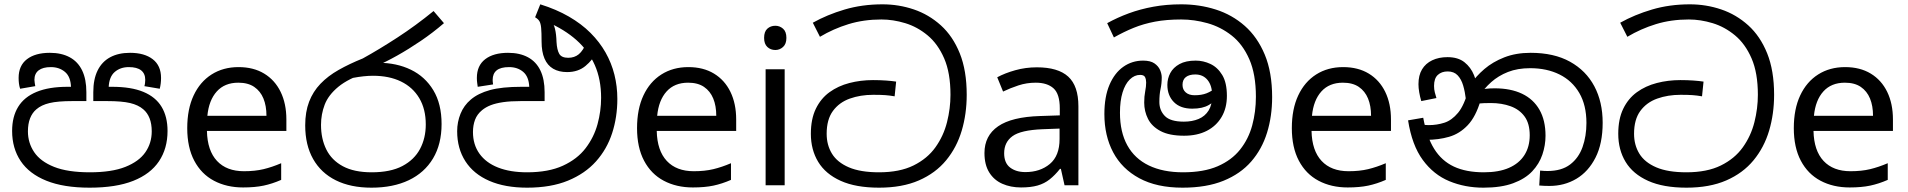

<svg xmlns="http://www.w3.org/2000/svg" viewBox="-20 -856 8816 887"><path d="M394 11Q274 11 194.5 -21Q115 -53 75.5 -112Q36 -171 36 -251Q36 -317 64 -362.5Q92 -408 149 -431.5Q206 -455 292 -455H315L308 -452Q307 -501 280.5 -523.5Q254 -546 215 -546Q178 -546 158.5 -531Q139 -516 139 -487Q139 -482 140.5 -472.5Q142 -463 143 -458L73 -446Q69 -458 67.5 -470.5Q66 -483 66 -496Q66 -553 104.5 -582.5Q143 -612 210 -612Q264 -612 302 -591.5Q340 -571 359.5 -530.5Q379 -490 379 -430V-389H314Q247 -389 209 -380Q171 -371 148 -351Q129 -335 119 -309.5Q109 -284 109 -249Q109 -196 138 -153Q167 -110 230 -85Q293 -60 395 -60Q496 -60 559 -85Q622 -110 651.5 -152.5Q681 -195 681 -249Q681 -284 671 -309.5Q661 -335 642 -351Q619 -371 581 -380Q543 -389 475 -389H411V-430Q411 -490 431 -530.5Q451 -571 489 -591.5Q527 -612 581 -612Q647 -612 685.5 -582.5Q724 -553 724 -496Q724 -483 722.5 -470.5Q721 -458 718 -446L647 -458Q649 -463 650 -472.5Q651 -482 651 -487Q651 -516 632 -531Q613 -546 575 -546Q536 -546 510 -523.5Q484 -501 482 -452L478 -455H498Q586 -455 642.5 -431.5Q699 -408 726.5 -362.5Q754 -317 754 -251Q754 -170 714.5 -111Q675 -52 595.5 -20.5Q516 11 394 11Z M1082 -546Q1151 -546 1200.5 -516Q1250 -486 1276.5 -431.5Q1303 -377 1303 -304V-251H936Q938 -160 982.5 -112.5Q1027 -65 1107 -65Q1158 -65 1197.5 -74.5Q1237 -84 1279 -102V-25Q1238 -7 1198 1.5Q1158 10 1103 10Q1027 10 968.5 -21Q910 -52 877.5 -113.5Q845 -175 845 -264Q845 -352 874.5 -415Q904 -478 957.5 -512Q1011 -546 1082 -546ZM1081 -474Q1018 -474 981.5 -433.5Q945 -393 938 -321H1211Q1211 -367 1197 -401Q1183 -435 1154.5 -454.5Q1126 -474 1081 -474Z M1696 11Q1600 11 1531.5 -23Q1463 -57 1426.5 -121.5Q1390 -186 1390 -277Q1390 -339 1408 -386Q1426 -433 1460.5 -469Q1495 -505 1544.5 -533Q1594 -561 1656 -586Q1732 -628 1816.5 -683Q1901 -738 1983 -805L2031 -749Q1980 -705 1924 -667Q1868 -629 1814.5 -599Q1761 -569 1716 -550L1674 -521Q1589 -493 1543 -455Q1497 -417 1480 -372.5Q1463 -328 1463 -279Q1463 -215 1487.5 -165.5Q1512 -116 1564 -88Q1616 -60 1697 -60Q1784 -60 1839 -89Q1894 -118 1920.5 -168Q1947 -218 1947 -281Q1947 -352 1917 -402.5Q1887 -453 1832.5 -479.5Q1778 -506 1703 -506Q1683 -506 1659.5 -503.5Q1636 -501 1612.5 -496.5Q1589 -492 1568 -485L1643 -555Q1660 -562 1680 -564Q1700 -566 1727 -566Q1812 -566 1878 -534Q1944 -502 1982 -439Q2020 -376 2020 -283Q2020 -190 1980.5 -124Q1941 -58 1868.5 -23.5Q1796 11 1696 11Z M2415 11Q2313 11 2240.5 -20.5Q2168 -52 2130 -111Q2092 -170 2092 -250Q2092 -292 2107.5 -330.5Q2123 -369 2155 -396Q2189 -425 2244 -440Q2299 -455 2389 -455H2425Q2423 -502 2397 -524Q2371 -546 2332 -546Q2293 -546 2274.5 -531Q2256 -516 2256 -487Q2256 -482 2256.5 -477Q2257 -472 2258 -466L2187 -455Q2186 -463 2184.5 -473Q2183 -483 2183 -496Q2183 -553 2221.5 -582.5Q2260 -612 2327 -612Q2381 -612 2419 -591.5Q2457 -571 2476.5 -530.5Q2496 -490 2496 -430V-389H2386Q2338 -389 2304 -384Q2270 -379 2247 -370Q2224 -361 2207 -347Q2184 -328 2174.5 -302.5Q2165 -277 2165 -246Q2165 -188 2195 -146Q2225 -104 2281 -82Q2337 -60 2415 -60Q2514 -60 2580.5 -90.5Q2647 -121 2685.5 -171.5Q2724 -222 2740.5 -282.5Q2757 -343 2757 -404Q2757 -489 2728 -555Q2699 -621 2643.5 -670.5Q2588 -720 2507 -755Q2494 -761 2480 -766Q2466 -771 2452 -776L2476 -836Q2550 -813 2608 -779.5Q2666 -746 2708 -704Q2750 -662 2777.5 -613.5Q2805 -565 2818.5 -511Q2832 -457 2832 -399Q2832 -315 2808 -241Q2784 -167 2733.5 -110.5Q2683 -54 2604 -21.5Q2525 11 2415 11ZM2600 -523Q2562 -523 2535.5 -538.5Q2509 -554 2495.5 -585.5Q2482 -617 2482 -664Q2482 -706 2480 -727Q2478 -748 2472 -758Q2466 -768 2454 -775L2485 -800Q2510 -784 2524 -765.5Q2538 -747 2544 -722.5Q2550 -698 2551 -662Q2553 -626 2563.5 -607.5Q2574 -589 2605 -589Q2634 -589 2654 -605.5Q2674 -622 2690 -661L2732 -611Q2719 -580 2685 -551.5Q2651 -523 2600 -523Z M3160 -546Q3229 -546 3278.5 -516Q3328 -486 3354.5 -431.5Q3381 -377 3381 -304V-251H3014Q3016 -160 3060.5 -112.5Q3105 -65 3185 -65Q3236 -65 3275.5 -74.5Q3315 -84 3357 -102V-25Q3316 -7 3276 1.5Q3236 10 3181 10Q3105 10 3046.5 -21Q2988 -52 2955.5 -113.5Q2923 -175 2923 -264Q2923 -352 2952.5 -415Q2982 -478 3035.5 -512Q3089 -546 3160 -546ZM3159 -474Q3096 -474 3059.5 -433.5Q3023 -393 3016 -321H3289Q3289 -367 3275 -401Q3261 -435 3232.5 -454.5Q3204 -474 3159 -474Z M3605 -536V0H3517V-536ZM3562 -737Q3582 -737 3597.5 -723.5Q3613 -710 3613 -681Q3613 -653 3597.5 -639Q3582 -625 3562 -625Q3540 -625 3525 -639Q3510 -653 3510 -681Q3510 -710 3525 -723.5Q3540 -737 3562 -737Z M4041 11Q3934 11 3864 -20.5Q3794 -52 3760 -108Q3726 -164 3726 -238Q3726 -306 3749 -353.5Q3772 -401 3812 -430Q3852 -459 3904 -472.5Q3956 -486 4013 -486Q4045 -486 4073 -484Q4101 -482 4120 -479L4113 -411Q4090 -415 4069.5 -416.5Q4049 -418 4014 -418Q3955 -418 3906 -400.5Q3857 -383 3828 -343.5Q3799 -304 3799 -238Q3799 -186 3823.5 -146Q3848 -106 3901.5 -83Q3955 -60 4041 -60Q4136 -60 4200 -91.5Q4264 -123 4301.5 -175.5Q4339 -228 4355 -291.5Q4371 -355 4371 -418Q4371 -519 4342 -586Q4313 -653 4265.5 -692.5Q4218 -732 4162 -749Q4106 -766 4052 -766Q3970 -766 3900 -744.5Q3830 -723 3768 -686L3735 -751Q3801 -788 3882 -812Q3963 -836 4057 -836Q4132 -836 4201.5 -812.5Q4271 -789 4326.5 -739Q4382 -689 4414 -609.5Q4446 -530 4446 -418Q4446 -330 4423 -252.5Q4400 -175 4351 -115.5Q4302 -56 4225 -22.5Q4148 11 4041 11Z M4770 -545Q4868 -545 4915 -502Q4962 -459 4962 -365V0H4898L4881 -76H4877Q4854 -47 4829.5 -27.5Q4805 -8 4773.5 1Q4742 10 4697 10Q4649 10 4610.5 -7Q4572 -24 4550 -59.5Q4528 -95 4528 -149Q4528 -229 4591 -272.5Q4654 -316 4785 -320L4876 -323V-355Q4876 -422 4847 -448Q4818 -474 4765 -474Q4723 -474 4685 -461.5Q4647 -449 4614 -433L4587 -499Q4622 -518 4670 -531.5Q4718 -545 4770 -545ZM4796 -259Q4696 -255 4657.5 -227Q4619 -199 4619 -148Q4619 -103 4646.5 -82Q4674 -61 4717 -61Q4785 -61 4830 -98.5Q4875 -136 4875 -214V-262Z M5443 11Q5324 11 5243.5 -32.5Q5163 -76 5122.5 -152.5Q5082 -229 5082 -329Q5082 -409 5105.5 -464Q5129 -519 5169.5 -547.5Q5210 -576 5261 -576Q5295 -576 5313.5 -563Q5332 -550 5339.5 -532Q5347 -514 5347 -498Q5347 -470 5341.5 -445Q5336 -420 5336 -385Q5336 -346 5361.5 -320Q5387 -294 5449 -294Q5488 -294 5517.5 -306.5Q5547 -319 5563.5 -345.5Q5580 -372 5580 -414Q5580 -460 5559 -486Q5538 -512 5502 -512Q5474 -512 5458.5 -500Q5443 -488 5443 -464Q5443 -442 5458 -429Q5473 -416 5499 -416Q5531 -416 5554 -425Q5577 -434 5604 -455L5617 -410Q5593 -388 5564.5 -371Q5536 -354 5488 -354Q5433 -354 5403 -384.5Q5373 -415 5373 -464Q5373 -493 5386.5 -518.5Q5400 -544 5429 -560Q5458 -576 5504 -576Q5539 -576 5572 -560.5Q5605 -545 5626.5 -509.5Q5648 -474 5648 -413Q5648 -357 5623.5 -315.5Q5599 -274 5555 -251.5Q5511 -229 5450 -229Q5382 -229 5341.5 -250.5Q5301 -272 5283.5 -307Q5266 -342 5266 -382Q5266 -411 5270.5 -433.5Q5275 -456 5275 -475Q5275 -489 5270 -499.5Q5265 -510 5247 -510Q5221 -510 5199.5 -489Q5178 -468 5166 -429Q5154 -390 5154 -335Q5154 -246 5188 -184.5Q5222 -123 5287.5 -91.5Q5353 -60 5445 -60Q5541 -60 5605.5 -88Q5670 -116 5709 -165Q5748 -214 5765 -277Q5782 -340 5782 -409Q5782 -513 5751.5 -582.5Q5721 -652 5670 -692Q5619 -732 5558 -749Q5497 -766 5437 -766Q5369 -766 5316 -756Q5263 -746 5217.5 -727.5Q5172 -709 5126 -683L5095 -749Q5142 -775 5195 -794.5Q5248 -814 5308.5 -825Q5369 -836 5437 -836Q5521 -836 5596.5 -812Q5672 -788 5730.5 -736.5Q5789 -685 5823 -603.5Q5857 -522 5857 -407Q5857 -319 5833.5 -243Q5810 -167 5760.5 -110Q5711 -53 5632.5 -21Q5554 11 5443 11Z M6185 -546Q6254 -546 6303.5 -516Q6353 -486 6379.5 -431.5Q6406 -377 6406 -304V-251H6039Q6041 -160 6085.5 -112.5Q6130 -65 6210 -65Q6261 -65 6300.5 -74.5Q6340 -84 6382 -102V-25Q6341 -7 6301 1.5Q6261 10 6206 10Q6130 10 6071.5 -21Q6013 -52 5980.5 -113.5Q5948 -175 5948 -264Q5948 -352 5977.5 -415Q6007 -478 6060.5 -512Q6114 -546 6185 -546ZM6184 -474Q6121 -474 6084.5 -433.5Q6048 -393 6041 -321H6314Q6314 -367 6300 -401Q6286 -435 6257.5 -454.5Q6229 -474 6184 -474Z M6833 11Q6748 11 6675.5 -19Q6603 -49 6553 -117Q6503 -185 6485 -300L6555 -312Q6571 -224 6605.5 -168.5Q6640 -113 6696.5 -86.5Q6753 -60 6835 -60Q6904 -60 6951 -80.5Q6998 -101 7022.5 -139.5Q7047 -178 7047 -231Q7047 -285 7023.5 -317.5Q7000 -350 6959 -365Q6918 -380 6867 -380Q6833 -380 6807 -377.5Q6781 -375 6755 -368L6760 -420Q6779 -429 6809 -438.5Q6839 -448 6885 -448Q6959 -448 7011.5 -423Q7064 -398 7092 -349Q7120 -300 7120 -229Q7120 -185 7105.5 -142Q7091 -99 7058.5 -64.5Q7026 -30 6970.5 -9.5Q6915 11 6833 11ZM7138 3Q7125 3 7114.5 2.5Q7104 2 7091 1L7095 -68Q7101 -67 7112.5 -66.5Q7124 -66 7129 -66Q7194 -66 7233.5 -96Q7273 -126 7291 -176.5Q7309 -227 7309 -288Q7309 -370 7276 -426.5Q7243 -483 7184.5 -512Q7126 -541 7049 -541Q6991 -541 6946.5 -523.5Q6902 -506 6869 -476.5Q6836 -447 6812 -410L6820 -392Q6798 -317 6760.5 -277.5Q6723 -238 6674.5 -224Q6626 -210 6570 -210Q6560 -210 6544.5 -212.5Q6529 -215 6517 -221L6518 -286Q6532 -282 6550.5 -280Q6569 -278 6581 -278Q6618 -278 6652.5 -289Q6687 -300 6716 -335Q6745 -370 6764 -443L6774 -467Q6799 -504 6837.5 -537Q6876 -570 6929.5 -591Q6983 -612 7051 -612Q7159 -612 7233 -571Q7307 -530 7345.5 -457.5Q7384 -385 7384 -289Q7384 -193 7351 -128Q7318 -63 7262.5 -30Q7207 3 7138 3ZM6667 -592Q6716 -592 6745.5 -568.5Q6775 -545 6789.5 -509Q6804 -473 6807 -434L6752 -398Q6748 -432 6739.5 -461Q6731 -490 6714 -508Q6697 -526 6668 -526Q6640 -526 6622.5 -510Q6605 -494 6605 -459Q6605 -443 6608.5 -429.5Q6612 -416 6616 -403L6546 -389Q6540 -409 6536.5 -429.5Q6533 -450 6533 -467Q6533 -508 6549.5 -535.5Q6566 -563 6596.5 -577.5Q6627 -592 6667 -592Z M7771 11Q7664 11 7594 -20.5Q7524 -52 7490 -108Q7456 -164 7456 -238Q7456 -306 7479 -353.5Q7502 -401 7542 -430Q7582 -459 7634 -472.5Q7686 -486 7743 -486Q7775 -486 7803 -484Q7831 -482 7850 -479L7843 -411Q7820 -415 7799.5 -416.5Q7779 -418 7744 -418Q7685 -418 7636 -400.5Q7587 -383 7558 -343.5Q7529 -304 7529 -238Q7529 -186 7553.5 -146Q7578 -106 7631.5 -83Q7685 -60 7771 -60Q7866 -60 7930 -91.5Q7994 -123 8031.5 -175.5Q8069 -228 8085 -291.5Q8101 -355 8101 -418Q8101 -519 8072 -586Q8043 -653 7995.5 -692.5Q7948 -732 7892 -749Q7836 -766 7782 -766Q7700 -766 7630 -744.5Q7560 -723 7498 -686L7465 -751Q7531 -788 7612 -812Q7693 -836 7787 -836Q7862 -836 7931.5 -812.5Q8001 -789 8056.5 -739Q8112 -689 8144 -609.5Q8176 -530 8176 -418Q8176 -330 8153 -252.5Q8130 -175 8081 -115.5Q8032 -56 7955 -22.5Q7878 11 7771 11Z M8504 -546Q8573 -546 8622.5 -516Q8672 -486 8698.5 -431.5Q8725 -377 8725 -304V-251H8358Q8360 -160 8404.5 -112.5Q8449 -65 8529 -65Q8580 -65 8619.5 -74.5Q8659 -84 8701 -102V-25Q8660 -7 8620 1.5Q8580 10 8525 10Q8449 10 8390.5 -21Q8332 -52 8299.5 -113.5Q8267 -175 8267 -264Q8267 -352 8296.5 -415Q8326 -478 8379.5 -512Q8433 -546 8504 -546ZM8503 -474Q8440 -474 8403.5 -433.5Q8367 -393 8360 -321H8633Q8633 -367 8619 -401Q8605 -435 8576.5 -454.5Q8548 -474 8503 -474Z"/></svg>

Font: sinhala115
Style: Regular
Weight: 400
Designer: Jelle Bosma - Monotype Design Team
Foundry: Monotype Imaging Inc.
Version: Version 2.006